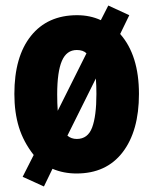

<svg xmlns="http://www.w3.org/2000/svg" viewBox="-20 -618 556 695"><path d="M483 -278Q483 -144 424 -67Q365 10 257 10Q210 10 170 -7L139 57L62 22L102 -57Q65 -104 48.5 -157.5Q32 -211 32 -278Q32 -413 92 -488Q152 -563 259 -563Q306 -563 345 -545L372 -598L448 -563L415 -495Q483 -418 483 -278ZM187 -276Q187 -260 187.5 -245Q188 -230 189 -217L293 -425Q281 -437 258 -437Q221 -437 204 -397.5Q187 -358 187 -276ZM329 -278Q329 -293 328.5 -307Q328 -321 327 -334L224 -127Q238 -115 258 -115Q298 -115 313.5 -156.5Q329 -198 329 -278Z"/></svg>

Font: Noto Sans Gurmukhi ExtraCondensed Black
Style: Regular
Weight: 900
Width: 2
Designer: Jelle Bosma - Monotype Design Team
Foundry: Monotype Imaging Inc.
Version: Version 2.004; ttfautohint (v1.8.4.7-5d5b)